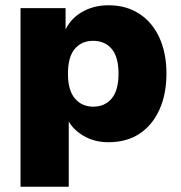

<svg xmlns="http://www.w3.org/2000/svg" viewBox="-20 -529 687 729"><path d="M58 180V-498H229V-408H225Q244 -455 289 -482Q334 -509 392 -509Q459 -509 508.5 -477Q558 -445 585 -386.5Q612 -328 612 -249Q612 -172 585.5 -113Q559 -54 510 -21.5Q461 11 392 11Q337 11 295 -14.5Q253 -40 235 -79H241V180ZM334 -124Q378 -124 404 -155Q430 -186 430 -249Q430 -313 404 -343.5Q378 -374 334 -374Q290 -374 264 -343.5Q238 -313 238 -249Q238 -186 264.5 -155Q291 -124 334 -124Z"/></svg>

Font: Nunito Sans 10pt Black
Style: Regular
Weight: 900
Designer: Vernon Adams
Foundry: Vernon Adams
Version: Version 3.101;gftools[0.9.27]